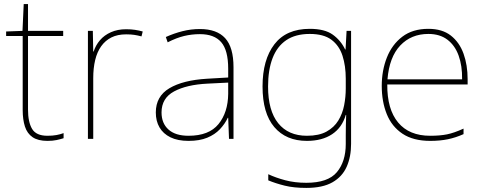

<svg xmlns="http://www.w3.org/2000/svg" viewBox="-20 -679 2368 939"><path d="M212 -15Q237 -15 256 -18.5Q275 -22 291 -28V-3Q275 2 256.5 6Q238 10 212 10Q166 10 139.5 -8Q113 -26 102 -60Q91 -94 91 -140V-503H10V-525L90 -528L96 -659H117V-528H289V-503H117V-143Q117 -82 137 -48.5Q157 -15 212 -15Z M597 -536Q621 -536 640.5 -533Q660 -530 678 -525L672 -501Q653 -506 636.5 -508.5Q620 -511 597 -511Q555 -511 525 -496Q495 -481 475 -453Q455 -425 445.5 -385.5Q436 -346 436 -297V0H410V-528H434L436 -427H438Q448 -458 469 -482.5Q490 -507 522.5 -521.5Q555 -536 597 -536Z M958 -537Q1040 -537 1081 -492.5Q1122 -448 1122 -350V0H1100L1096 -103H1094Q1080 -73 1055.5 -47Q1031 -21 993.5 -5.5Q956 10 902 10Q849 10 813.5 -7.5Q778 -25 760 -56Q742 -87 742 -129Q742 -208 808.5 -247.5Q875 -287 993 -294L1096 -300V-343Q1096 -433 1062 -472.5Q1028 -512 958 -512Q918 -512 880.5 -503Q843 -494 800 -472L791 -498Q831 -516 872.5 -526.5Q914 -537 958 -537ZM995 -270Q893 -265 831.5 -232Q770 -199 770 -129Q770 -76 804 -45.5Q838 -15 902 -15Q1002 -15 1048.5 -72Q1095 -129 1096 -220V-275Z M1495 -538Q1568 -538 1607.5 -509.5Q1647 -481 1668 -437H1670L1675 -528H1697V25Q1697 88 1675.5 136.5Q1654 185 1606 212.5Q1558 240 1478 240Q1417 240 1372.5 229Q1328 218 1292 203V173Q1328 190 1375 202.5Q1422 215 1478 215Q1584 215 1627.5 163Q1671 111 1671 25V-17Q1671 -46 1671.5 -67Q1672 -88 1673 -117H1671Q1653 -55 1604 -22.5Q1555 10 1481 10Q1379 10 1321.5 -57.5Q1264 -125 1264 -256Q1264 -387 1322 -462.5Q1380 -538 1495 -538ZM1495 -513Q1425 -513 1380 -482.5Q1335 -452 1313 -394.5Q1291 -337 1291 -256Q1291 -138 1340.5 -76.5Q1390 -15 1481 -15Q1540 -15 1577 -35.5Q1614 -56 1634.5 -89.5Q1655 -123 1663 -164Q1671 -205 1671 -246V-294Q1671 -357 1655 -406.5Q1639 -456 1601 -484.5Q1563 -513 1495 -513Z M2075 -538Q2143 -538 2185 -505Q2227 -472 2247 -416.5Q2267 -361 2267 -291V-266H1874Q1873 -145 1927 -80Q1981 -15 2084 -15Q2132 -15 2166.5 -22Q2201 -29 2247 -50V-23Q2209 -6 2170.5 2Q2132 10 2084 10Q2001 10 1948.5 -25Q1896 -60 1871.5 -121Q1847 -182 1847 -259Q1847 -334 1872 -397.5Q1897 -461 1947.5 -499.5Q1998 -538 2075 -538ZM2075 -513Q1991 -513 1937.5 -456.5Q1884 -400 1875 -291H2240Q2241 -357 2223 -407Q2205 -457 2168 -485Q2131 -513 2075 -513Z"/></svg>

Font: Noto Sans Thai Thin
Style: Regular
Weight: 250
Designer: Monotype Design Team
Foundry: Monotype Imaging Inc.
Version: Version 2.001